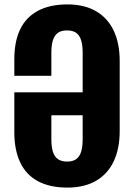

<svg xmlns="http://www.w3.org/2000/svg" viewBox="-20 -840 612 871"><path d="M286 11Q207 11 153 -17.5Q99 -46 72 -102.5Q45 -159 45 -240V-421H355V-601Q355 -637 347.5 -659Q340 -681 325 -691.5Q310 -702 283 -702Q259 -702 243.5 -691.5Q228 -681 220.5 -659Q213 -637 213 -601V-496H45V-571Q45 -653 72 -708Q99 -763 153 -791.5Q207 -820 286 -820Q362 -820 415 -789.5Q468 -759 495.5 -701.5Q523 -644 523 -563V-246Q523 -165 495.5 -107.5Q468 -50 415 -19.5Q362 11 286 11ZM284 -107Q310 -107 325.5 -118Q341 -129 348 -151.5Q355 -174 355 -208V-317H213V-208Q213 -174 220 -151.5Q227 -129 243 -118Q259 -107 284 -107Z"/></svg>

Font: Oswald SemiBold
Style: Regular
Weight: 600
Designer: Vernon Adams
Foundry: Vernon Adams
Version: Version 4.103;gftools[0.9.33.dev8+g029e19f]